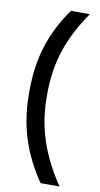

<svg xmlns="http://www.w3.org/2000/svg" viewBox="-99 -744 516 990"><g transform="rotate(10 159.0 -249.0)"><path d="M50 -240V-260Q50 -387 84 -494Q118 -601 189 -700H288Q214 -595 178.5 -488.5Q143 -382 143 -260V-240Q143 -124 178 -17Q213 90 288 202H189Q118 98 84 -9.5Q50 -117 50 -240Z"/></g></svg>

Font: Bai Jamjuree Medium
Style: Regular
Weight: 500
Version: Version 1.000; ttfautohint (v1.6)